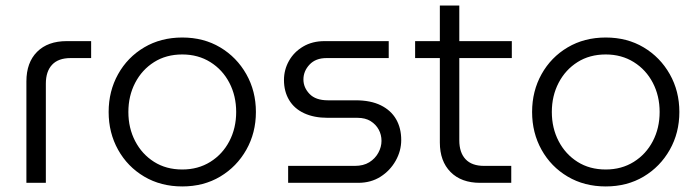

<svg xmlns="http://www.w3.org/2000/svg" viewBox="-20 -658 2515 691"><path d="M75 0V-365Q75 -433 113.5 -471.5Q152 -510 220 -510H308V-449H234Q190 -449 167.5 -425Q145 -401 145 -357V0Z M636 13Q559 13 499 -22.5Q439 -58 405 -119Q371 -180 371 -255Q371 -330 405 -391Q439 -452 499 -487.5Q559 -523 636 -523Q713 -523 772.5 -487.5Q832 -452 866.5 -391Q901 -330 901 -255Q901 -180 866.5 -119Q832 -58 772.5 -22.5Q713 13 636 13ZM636 -48Q693 -48 737 -75.5Q781 -103 805.5 -150Q830 -197 830 -255Q830 -313 805.5 -360Q781 -407 737 -434.5Q693 -462 636 -462Q578 -462 534.5 -434.5Q491 -407 466.5 -360Q442 -313 442 -255Q442 -197 466.5 -150Q491 -103 534.5 -75.5Q578 -48 636 -48Z M1017 0V-61H1257Q1288 -61 1309 -74Q1330 -87 1341.5 -108Q1353 -129 1353 -151Q1353 -173 1343 -191.5Q1333 -210 1314 -222Q1295 -234 1266 -234H1159Q1110 -234 1074.5 -250.5Q1039 -267 1020.5 -298Q1002 -329 1002 -370Q1002 -407 1020 -439Q1038 -471 1071 -490.5Q1104 -510 1148 -510H1379V-449H1155Q1116 -449 1094 -425.5Q1072 -402 1072 -372Q1072 -343 1094 -320Q1116 -297 1160 -297H1260Q1314 -297 1350.5 -279Q1387 -261 1405.5 -229Q1424 -197 1424 -154Q1424 -115 1404 -79.5Q1384 -44 1349.5 -22Q1315 0 1269 0Z M1708 0Q1640 0 1601.5 -39Q1563 -78 1563 -145V-638H1633V-153Q1633 -109 1655.5 -85Q1678 -61 1722 -61H1820V0ZM1474 -449V-510H1822V-449Z M2160 13Q2083 13 2023 -22.5Q1963 -58 1929 -119Q1895 -180 1895 -255Q1895 -330 1929 -391Q1963 -452 2023 -487.5Q2083 -523 2160 -523Q2237 -523 2296.5 -487.5Q2356 -452 2390.5 -391Q2425 -330 2425 -255Q2425 -180 2390.5 -119Q2356 -58 2296.5 -22.5Q2237 13 2160 13ZM2160 -48Q2217 -48 2261 -75.5Q2305 -103 2329.5 -150Q2354 -197 2354 -255Q2354 -313 2329.5 -360Q2305 -407 2261 -434.5Q2217 -462 2160 -462Q2102 -462 2058.5 -434.5Q2015 -407 1990.5 -360Q1966 -313 1966 -255Q1966 -197 1990.5 -150Q2015 -103 2058.5 -75.5Q2102 -48 2160 -48Z"/></svg>

Font: MuseoModerno SemiBold Light
Style: Regular
Weight: 300
Version: Version 1.001